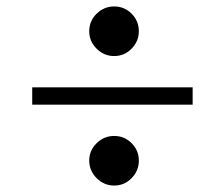

<svg xmlns="http://www.w3.org/2000/svg" viewBox="-20 -641 638 596"><path d="M80 -316V-370H578V-316ZM334.5 -65Q303 -65 280 -88Q257 -111 257 -142.5Q257 -174 280 -196.5Q303 -219 334.5 -219Q366 -219 388.5 -196.5Q411 -174 411 -142.5Q411 -111 388.5 -88Q366 -65 334.5 -65ZM334.5 -467Q303 -467 280 -489.8Q257 -512.7 257 -544Q257 -576 280 -598.5Q303 -621 334.5 -621Q366 -621 388.5 -598.5Q411 -576 411 -543.9Q411 -513 388.5 -490Q366 -467 334.5 -467Z"/></svg>

Font: Libre Bodoni
Style: Italic
Weight: 400
Italic angle: -13°
Designer: Pablo Impallari, Rodrigo Fuenzalida
Foundry: Impallari Type
Version: Version 2.005;gftools[0.9.23]